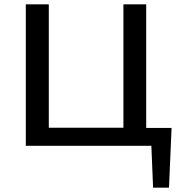

<svg xmlns="http://www.w3.org/2000/svg" viewBox="-20 -678 840 893"><path d="M778 -83 766 195H692L684 0H100V-658H207V-84H554V-658H660V-83Z"/></svg>

Font: EauTest Semibold
Style: Regular
Weight: 600
Designer: Christian Thalmann (Catharsis Fonts)
Version: Version 0.001;PS 000.001;hotconv 1.0.88;makeotf.lib2.5.64775